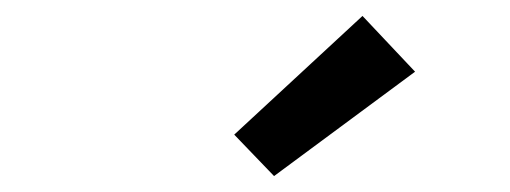

<svg xmlns="http://www.w3.org/2000/svg" viewBox="-20 -805 640 241"><path d="M324 -584 274 -636 435 -785 501 -715Z"/></svg>

Font: Iosevka Slab MdExObl
Style: Regular
Weight: 500
Width: 7
Italic angle: -9°
Monospace: yes
Designer: Belleve Invis
Foundry: Belleve Invis
Version: Version 11.1.1; ttfautohint (v1.8.3)